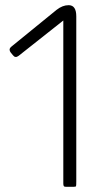

<svg xmlns="http://www.w3.org/2000/svg" viewBox="-20 -720 423 740"><path d="M274 -657V-21Q274 -5 273 -2.5Q272 0 263 0H234Q227 0 225.5 -3.5Q224 -7 224 -13V-641L52 -505Q39 -495 30 -507L21 -518Q17 -523 17 -529Q17 -535 26 -542L198 -682Q221 -700 244 -700H246Q274 -699 274 -657Z"/></svg>

Font: Text Me One
Style: Regular
Weight: 400
Designer: Julia Petretta
Foundry: Julia Petretta
Version: Version 1.003